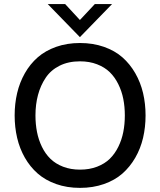

<svg xmlns="http://www.w3.org/2000/svg" viewBox="-20 -911 785 941"><path d="M371.6 -729 213.9 -891.1H299.3L371.6 -813L444.8 -891.1H529.3ZM489.5 -9Q436 9.8 372.1 9.8Q308.1 9.8 255.1 -9Q202.1 -27.8 164.8 -60.5Q127.4 -93.3 101.8 -138.2Q76.2 -183.1 64 -235.4Q51.8 -287.6 51.8 -345.2Q51.8 -402.8 64 -454.8Q76.2 -506.8 101.8 -552Q127.4 -597.2 164.8 -629.9Q202.1 -662.6 255.1 -681.4Q308.1 -700.2 372.1 -700.2Q436 -700.2 489.5 -681.4Q543 -662.6 580.1 -629.9Q617.2 -597.2 643.1 -552Q668.9 -506.8 681.2 -454.8Q693.4 -402.8 693.4 -345.2Q693.4 -287.6 681.2 -235.4Q668.9 -183.1 643.1 -138.2Q617.2 -93.3 580.1 -60.5Q543 -27.8 489.5 -9ZM372.1 -79.6Q418.5 -79.6 455.8 -94Q493.2 -108.4 518.1 -132.8Q543 -157.2 559.8 -191.4Q576.7 -225.6 584.2 -263.9Q591.8 -302.2 591.8 -345.2Q591.8 -388.2 584.2 -426.3Q576.7 -464.4 559.8 -498.5Q543 -532.7 518.1 -557.1Q493.2 -581.5 455.8 -595.9Q418.5 -610.4 372.1 -610.4Q314.9 -610.4 272 -588.9Q229 -567.4 203.9 -529.8Q178.7 -492.2 166.3 -445.8Q153.8 -399.4 153.8 -345.2Q153.8 -302.2 161.4 -263.9Q168.9 -225.6 185.5 -191.4Q202.1 -157.2 227.1 -132.8Q252 -108.4 289.1 -94Q326.2 -79.6 372.1 -79.6Z"/></svg>

Font: HK Grotesk Medium
Style: Regular
Weight: 500
Designer: Alfredo Marco Pradil and Stefan Peev
Foundry: Hanken Design Co.
Version: Version 1.045;PS 001.045;hotconv 1.0.88;makeotf.lib2.5.64775